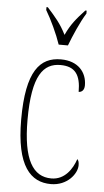

<svg xmlns="http://www.w3.org/2000/svg" viewBox="-55 -801 457 847"><g transform="rotate(5 173.5 -378.0)"><path d="M184 -606H225C242 -651 270 -715 294 -753V-766H288C251 -726 228 -699 206 -651C182 -699 158 -726 122 -766H116V-753C139 -715 169 -651 184 -606ZM203 10C276 10 318 -46 318 -83C318 -98 315 -105 310 -110C295 -65 262 -15 203 -15C122 -15 76 -86 76 -264C76 -462 125 -517 200 -517C266 -517 290 -480 290 -406C302 -406 315 -414 315 -437C315 -495 276 -542 200 -542C108 -542 48 -479 48 -263C48 -55 114 10 203 10Z"/></g></svg>

Font: Noto Serif Bengali ExtraCondensed Thin
Style: Regular
Weight: 100
Width: 2
Designer: Juan Bruce, Universal Thirst, Indian Type Foundry and the Monotype Design Team.
Foundry: Monotype Imaging Inc.
Version: Version 2.003